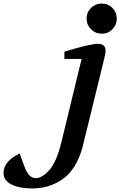

<svg xmlns="http://www.w3.org/2000/svg" viewBox="-314 -754 678 1082"><path d="M-294 221Q-294 154 -203 111Q-200 121 -176 185.5Q-152 250 -113 250Q-77 250 -36 204.5Q5 159 33 43L146 -422H49V-463Q195 -507 237 -507Q281 -507 281 -469Q281 -454 273 -422L153 68Q136 135 105.5 183.5Q75 232 35.5 258Q-4 284 -45 296Q-86 308 -132 308Q-205 308 -249.5 285.5Q-294 263 -294 221ZM174 -649Q174 -685 199 -709.5Q224 -734 259 -734Q295 -734 319.5 -709.5Q344 -685 344 -649Q344 -614 319.5 -589Q295 -564 259 -564Q224 -564 199 -589Q174 -614 174 -649Z"/></svg>

Font: Volkhov
Style: Bold Italic
Weight: 700
Designer: Cyreal (www.cyreal.org)
Foundry: Cyreal (www.cyreal.org)
Version: Version 1.001